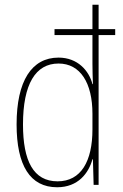

<svg xmlns="http://www.w3.org/2000/svg" viewBox="-20 -780 518 810"><path d="M221 10C310 10 354 -50 370 -108H372L375 0H396V-632H466V-657H396V-760H370V-657H210V-632H370V-511C370 -483 371 -456 372 -425H370C356 -481 308 -537 227 -537C114 -537 50 -439 50 -255C50 -82 107 10 221 10ZM223 -15C121 -15 77 -101 77 -255C77 -425 130 -512 227 -512C319 -512 370 -430 370 -300V-234C370 -100 322 -15 223 -15Z"/></svg>

Font: Noto Sans Myanmar UI Condensed Thin
Style: Regular
Weight: 100
Width: 3
Designer: Monotype Design Team
Foundry: Monotype Imaging Inc.
Version: Version 2.103